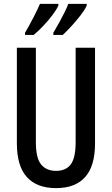

<svg xmlns="http://www.w3.org/2000/svg" viewBox="-20 -1026 577 990"><path d="M470 -287Q470 -170 419 -113Q368 -56 269 -56Q170 -56 118.5 -113Q67 -170 67 -287V-780H165V-292Q165 -211 192 -178Q219 -145 269 -145Q320 -145 345 -178.5Q370 -212 370 -293V-780H470ZM427 -997Q417 -975 395 -946.5Q373 -918 348 -891Q323 -864 304 -846H255V-857Q270 -882 286 -911Q302 -940 314.5 -965.5Q327 -991 332 -1006H427ZM281 -997Q270 -974 249.5 -947Q229 -920 204 -893.5Q179 -867 154 -846H109V-857Q132 -896 154 -939Q176 -982 186 -1006H281Z"/></svg>

Font: Noto Sans Malayalam UI ExtraCondensed Medium
Style: Regular
Weight: 500
Width: 2
Designer: Jelle Bosma - Monotype Design Team
Foundry: Monotype Imaging Inc.
Version: Version 2.104; ttfautohint (v1.8.4.7-5d5b)